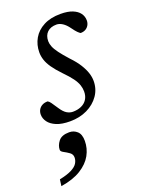

<svg xmlns="http://www.w3.org/2000/svg" viewBox="-155 -508 625 834"><g transform="rotate(-20 157.0 -91.0)"><path d="M50 -105Q56.5 -102 63 -92.8Q69.5 -83.5 83.5 -62.5Q97.5 -41 111 -33Q124.5 -25 138.5 -25Q160 -25 177.2 -32.5Q194.5 -40 204.2 -55Q214 -70 214 -91.5Q214 -106 209 -121.2Q204 -136.5 190.8 -154.8Q177.5 -173 152.5 -198.5Q128.5 -223.5 114.5 -243.8Q100.5 -264 94.8 -281.8Q89 -299.5 89 -317Q89 -352 105.5 -380.8Q122 -409.5 154 -426.2Q186 -443 232 -443Q266 -443 287.5 -434.2Q309 -425.5 319.8 -410.8Q330.5 -396 330.5 -377.5Q330.5 -365.5 325 -355.8Q319.5 -346 309.8 -340.5Q300 -335 286.5 -335Q281.5 -338 274.5 -344.8Q267.5 -351.5 254.5 -369.5Q241.5 -387.5 227.5 -396.5Q213.5 -405.5 200 -405.5Q173 -405.5 157.5 -390.8Q142 -376 142 -349.5Q142 -338 147.5 -324Q153 -310 166.8 -291.5Q180.5 -273 204 -247Q228.5 -221.5 242.2 -199.2Q256 -177 262.2 -157.8Q268.5 -138.5 268.5 -120.5Q268.5 -83 248 -53.5Q227.5 -24 192.5 -7Q157.5 10 113 10Q75 10 50.5 -0.2Q26 -10.5 14.2 -26.8Q2.5 -43 2.5 -61Q2.5 -73.5 8.2 -83.5Q14 -93.5 24.5 -99.2Q35 -105 50 -105ZM27.5 111Q27.5 91 42.2 72Q57 53 92 53Q113 53 128.2 66.8Q143.5 80.5 143.5 111Q143.5 146 126.5 176.8Q109.5 207.5 73.5 230Q37.5 252.5 -19.5 261.5L-15.5 231.5Q21 224 41.2 213.5Q61.5 203 69.2 190.2Q77 177.5 77 163.5Q77 149 64.8 140.2Q52.5 131.5 40 125Q27.5 118.5 27.5 111Z"/></g></svg>

Font: Newsreader 17pt
Style: Italic
Weight: 400
Italic angle: -17°
Version: Version 1.003